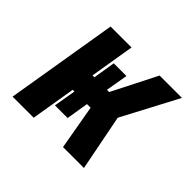

<svg xmlns="http://www.w3.org/2000/svg" viewBox="-128 -693 856 856"><g transform="rotate(45 300.0 -265.0)"><path d="M39 0 127 -530H259L224 -319H236L253 -424H333L315 -319H329L436 -530H577L437 -265L489 0H357L320 -211H297L280 -106H200L218 -211H207L172 0Z"/></g></svg>

Font: Iosevka Curly HvExObl
Style: Regular
Weight: 900
Width: 7
Italic angle: -9°
Monospace: yes
Designer: Belleve Invis
Foundry: Belleve Invis
Version: Version 11.1.0; ttfautohint (v1.8.3)